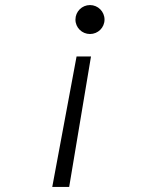

<svg xmlns="http://www.w3.org/2000/svg" viewBox="-20 -548 626 748"><path d="M183.6 180.2H249.5L334.5 -328.1H278.3ZM330.6 -415.5C361.8 -415.5 387.2 -440.4 387.2 -471.7C387.2 -502.9 361.8 -528.3 330.6 -528.3C299.3 -528.3 273.9 -502.9 273.9 -471.7C273.9 -440.4 299.3 -415.5 330.6 -415.5Z"/></svg>

Font: Cascadia Code NF Light
Style: Italic
Weight: 300
Italic angle: -10°
Monospace: yes
Designer: Aaron Bell
Foundry: Saja Typeworks
Version: Version 2404.023